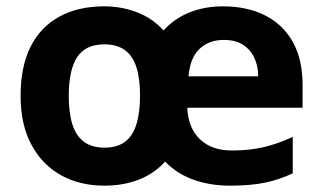

<svg xmlns="http://www.w3.org/2000/svg" viewBox="-20 -576 1018 606"><path d="M683 -556Q761 -556 817.5 -527Q874 -498 904.5 -443Q935 -388 935 -308V-236H571Q574 -172 611 -136.5Q648 -101 712 -101Q767 -101 812 -111.5Q857 -122 904 -144V-29Q862 -9 816.5 0.5Q771 10 706 10Q644 10 591.5 -8.5Q539 -27 501 -66Q467 -28 418 -9Q369 10 310 10Q232 10 172.5 -23Q113 -56 79 -119.5Q45 -183 45 -274Q45 -365 76 -427.5Q107 -490 166.5 -523Q226 -556 309 -556Q364 -556 413 -537Q462 -518 496 -480Q520 -506 548.5 -522.5Q577 -539 611 -547.5Q645 -556 683 -556ZM309 -436Q250 -436 223.5 -395.5Q197 -355 197 -274Q197 -220 208.5 -183.5Q220 -147 245 -128.5Q270 -110 310 -110Q350 -110 374.5 -128.5Q399 -147 410.5 -183.5Q422 -220 422 -274Q422 -328 410.5 -364Q399 -400 374 -418Q349 -436 309 -436ZM686 -450Q640 -450 610 -422Q580 -394 575 -335H795Q795 -368 782.5 -394Q770 -420 746.5 -435Q723 -450 686 -450Z"/></svg>

Font: Noto Sans Tamil
Style: Regular
Weight: 400
Designer: Jelle Bosma - Monotype Design Team
Foundry: Monotype Imaging Inc.
Version: Version 2.003